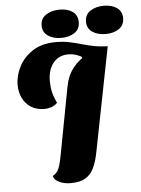

<svg xmlns="http://www.w3.org/2000/svg" viewBox="-59 -914 724 983"><g transform="rotate(-5 302.5 -423.0)"><path d="M264 22Q231 22 205 9.5Q179 -3 176 -23Q191 -31 199.5 -43Q208 -55 214 -75.5Q220 -96 226 -129L290 -468Q301 -528 332 -567Q363 -606 409 -628.5Q455 -651 514 -660L409 -127Q400 -78 384 -44.5Q368 -11 340 5.5Q312 22 264 22ZM165 -368Q123 -368 94.5 -386.5Q66 -405 51.5 -435.5Q37 -466 37 -502Q37 -550 61 -596.5Q85 -643 132.5 -673.5Q180 -704 251 -704Q289 -704 320 -697.5Q351 -691 380 -682.5Q409 -674 441 -667.5Q473 -661 514 -660L379 -610L376 -618Q361 -626 345 -631Q329 -636 309 -636Q261 -636 232 -601.5Q203 -567 203 -507Q203 -478 209 -452Q215 -426 230 -394Q217 -380 198.5 -374Q180 -368 165 -368ZM509 -723Q468 -723 441 -741.5Q414 -760 414 -794Q414 -831 442.5 -849.5Q471 -868 512 -868Q553 -868 579 -849.5Q605 -831 605 -796Q605 -760 577.5 -741.5Q550 -723 509 -723ZM281 -723Q240 -723 213 -741.5Q186 -760 186 -794Q186 -831 215 -849.5Q244 -868 285 -868Q326 -868 351.5 -849.5Q377 -831 377 -796Q377 -760 349.5 -741.5Q322 -723 281 -723Z"/></g></svg>

Font: Sansita Swashed Light
Style: Bold
Weight: 700
Version: Version 1.003